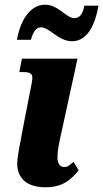

<svg xmlns="http://www.w3.org/2000/svg" viewBox="-20 -785 438 815"><path d="M286 -610C354 -610 385 -686 398 -761H338C333 -734 323 -708 296 -708C260 -708 229 -765 171 -765C105 -765 65 -693 52 -616H111C119 -643 129 -669 155 -669C190 -669 227 -610 286 -610ZM173 10C250 10 284 -26 314 -62L292 -98C274 -83 269 -76 252 -76C235 -76 224 -91 224 -116C224 -146 229 -168 238 -210L309 -536H73L62 -479H80C132 -479 118 -455 106 -388L81 -260C65 -176 53 -116 53 -91C53 -26 97 10 173 10Z"/></svg>

Font: Noto Serif ExtraCondensed Black
Style: Italic
Weight: 900
Width: 2
Italic angle: -12°
Designer: Monotype Design Team
Foundry: Monotype Imaging Inc.
Version: Version 2.014